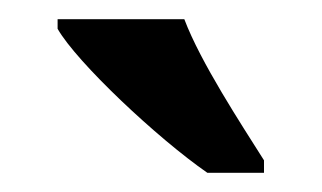

<svg xmlns="http://www.w3.org/2000/svg" viewBox="-20 -786 335 200"><path d="M196 -606H255V-619C231 -657 189 -721 172 -766H40V-756C60 -721 144 -642 196 -606Z"/></svg>

Font: Noto Serif Bengali ExtraCondensed
Style: Bold
Weight: 700
Width: 2
Designer: Juan Bruce, Universal Thirst, Indian Type Foundry and the Monotype Design Team.
Foundry: Monotype Imaging Inc.
Version: Version 2.003